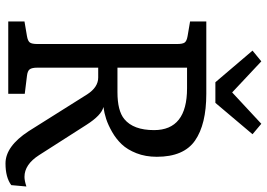

<svg xmlns="http://www.w3.org/2000/svg" viewBox="-156 -804 970 698"><g transform="rotate(90 329.0 -455.0)"><path d="M354 -753H279L164 -888L203 -920L316 -814L430 -920L468 -888ZM226 -650V-397H315Q383 -397 413 -422Q453 -455 453 -530Q453 -650 301 -650ZM226 -327V-106Q226 -86 232 -78Q238 -70 256 -68L321 -60V0H58V-59L111 -68Q129 -71 134.5 -78.5Q140 -86 140 -106V-614Q140 -634 134.5 -641.5Q129 -649 111 -652L58 -661V-720H321Q432 -720 491 -679Q550 -638 550 -540Q550 -499 537 -466Q524 -433 504.5 -412.5Q485 -392 459.5 -377.5Q434 -363 412.5 -356Q391 -349 369 -346Q399 -339 434 -284L544 -112Q578 -59 623 -59Q637 -59 658 -66L653 -11Q625 10 574 10Q512 10 457 -74L323 -287Q297 -327 262 -327Z"/></g></svg>

Font: Enriqueta
Style: Regular
Weight: 400
Designer: Viviana Monsalve, Gustavo Ibarra
Foundry: Viviana Monsalve, Gustavo Ibarra
Version: Version 1.002